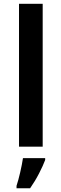

<svg xmlns="http://www.w3.org/2000/svg" viewBox="-20 -780 327 1021"><path d="M207 -759.8H81.1V0H207ZM220.2 61H102.1C96.2 102.1 80.1 172.9 67.9 208V221.2H140.1C157.2 196.3 173.3 170.4 187.5 142.6C201.7 114.7 212.9 90.8 220.2 70.8Z"/></svg>

Font: Noto Reveo Sans
Style: Regular
Weight: 600
Designer: Monotype Design Team
Foundry: Monotype Imaging Inc.
Version: Version 2.007